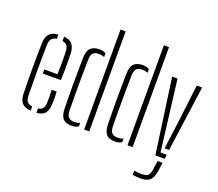

<svg xmlns="http://www.w3.org/2000/svg" viewBox="-157 -1022 1636 1444"><g transform="rotate(20 661.0 -299.5)"><path d="M52.5 -98Q51.5 -141 50.8 -190Q50 -239 50 -291.2Q50 -343.5 50.5 -396.8Q51 -450 52.5 -501Q54 -551.5 76 -576.2Q98 -601 146.5 -605V-570.5Q117.5 -566 105.5 -549.2Q93.5 -532.5 92.5 -504Q91.5 -458 91 -408Q90.5 -358 90.5 -305.8Q90.5 -253.5 91 -200.5Q91.5 -147.5 92.5 -95Q93.5 -62.5 106.2 -47.5Q119 -32.5 146.5 -29V5Q97 1 75.5 -23.5Q54 -48 52.5 -98ZM192.5 5V-29.5Q218 -33.5 229.8 -48.5Q241.5 -63.5 242.5 -95Q243.5 -110 243.2 -139.8Q243 -169.5 241.5 -197H281.5Q283 -174 283.2 -144Q283.5 -114 282.5 -98Q280 -48 260.2 -23.5Q240.5 1 192.5 5ZM136.5 -289V-322H242.5Q243.5 -357.5 243.8 -394.8Q244 -432 243.8 -461.8Q243.5 -491.5 242.5 -504Q241 -535.5 228.5 -551Q216 -566.5 192.5 -570V-605Q240 -600.5 260.2 -575Q280.5 -549.5 282.5 -502Q283 -491 283.5 -456.2Q284 -421.5 283.8 -376.2Q283.5 -331 281.5 -289Z M381 -97Q380 -146.5 379.5 -198.8Q379 -251 379 -303.5Q379 -356 379.8 -406.5Q380.5 -457 381 -503Q382 -560 406 -583Q430 -606 475 -606Q491.5 -606 504.5 -603Q517.5 -600 528 -593V-563Q508.5 -572 483 -572Q450 -572 436.5 -556.5Q423 -541 422 -505Q420.5 -436.5 420 -362.2Q419.5 -288 419.8 -219.5Q420 -151 421 -99Q422 -58 437.5 -43Q453 -28 482 -28Q508.5 -28 528 -37V-8Q517 -1.5 503.8 2.2Q490.5 6 473 6Q425 6 403.8 -18.2Q382.5 -42.5 381 -97ZM573 0V-800H614V0Z M728 -97Q727 -146.5 726.5 -198.8Q726 -251 726 -303.5Q726 -356 726.8 -406.5Q727.5 -457 728 -503Q729 -560 753 -583Q777 -606 822 -606Q838.5 -606 851.5 -603Q864.5 -600 875 -593V-563Q855.5 -572 830 -572Q797 -572 783.5 -556.5Q770 -541 769 -505Q767.5 -436.5 767 -362.2Q766.5 -288 766.8 -219.5Q767 -151 768 -99Q769 -58 784.5 -43Q800 -28 829 -28Q855.5 -28 875 -37V-8Q864 -1.5 850.8 2.2Q837.5 6 820 6Q772 6 750.8 -18.2Q729.5 -42.5 728 -97ZM920 0V-800H961V0Z M1143 0 1059 -600H1102L1139 -301L1172 -34H1222L1217.5 0ZM1094 201Q1083 201 1064.8 199.5Q1046.5 198 1033 196V162Q1045 164 1060 165.5Q1075 167 1092 167Q1132 167 1145.5 152.5Q1159 138 1164 99L1173 34H1213L1204 98Q1199 134.5 1187.2 157.2Q1175.5 180 1153.2 190.5Q1131 201 1094 201ZM1190 -74 1220 -301 1256 -600H1299L1226 -74Z"/></g></svg>

Font: Big Shoulders Stencil Text Thin Thin
Style: Regular
Weight: 250
Version: Version 2.001